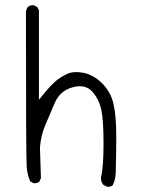

<svg xmlns="http://www.w3.org/2000/svg" viewBox="-20 -722 540 737"><path d="M393.6 -4.9Q404.8 -4.9 412.6 -10.7Q423.3 -32.2 424.3 -58.1Q425.3 -88.4 425.8 -138.9Q426.3 -189.5 426.3 -196.3Q426.3 -278.8 415.5 -324Q404.8 -369.1 372.6 -401.6Q340.3 -434.1 301.3 -442.4Q285.6 -445.3 272.9 -445.3Q252 -445.3 236.8 -438Q206.5 -423.3 189 -406.2Q169.9 -388.7 152.8 -367.7L129.4 -338.9V-682.6L123 -695.3L109.9 -701.7Q108.4 -702.1 107.4 -702.1Q95.2 -702.1 87.4 -695.8Q81.1 -687.5 79.6 -676.8Q79.6 -114.7 82.5 -80.6Q85 -50.8 96.2 -25.4L108.9 -19Q110.4 -18.6 111.3 -18.6Q122.6 -18.6 130.4 -23.9L137.2 -38.1L133.3 -155.8Q137.2 -203.6 154.3 -242.7Q171.4 -281.7 189 -324.2Q209 -373 257.8 -386.7Q272.9 -391.1 285.6 -391.1Q316.9 -391.1 336.4 -367.7Q360.8 -338.9 369.1 -299.6Q377.4 -260.3 377.4 -170.9Q377.4 -81.5 367.7 -41Q367.7 -39.1 367.7 -35.2Q367.7 -31.2 369.6 -25.1Q371.6 -19 376.5 -12.7L391.1 -5.4Q392.6 -4.9 393.6 -4.9Z"/></svg>

Font: NaikaiFont
Style: ExtraLight
Weight: 200
Version: Version 1.89